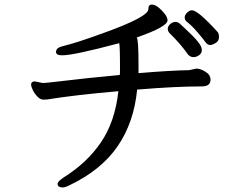

<svg xmlns="http://www.w3.org/2000/svg" viewBox="-20 -759 1040 840"><path d="M827 -509Q839 -509 851 -517.5Q863 -526 863 -540Q863 -553 851.5 -569Q840 -585 823 -602Q806 -619 790 -634Q774 -649 766 -656Q758 -663 747 -663Q735 -663 724.5 -653.5Q714 -644 714 -633Q714 -622 722 -614Q770 -567 803 -520Q813 -509 827 -509ZM899 -562Q909 -562 923.5 -571Q938 -580 938 -596Q938 -611 933 -618Q846 -714 820 -714Q809 -714 798.5 -703.5Q788 -693 788 -683Q788 -672 796 -665Q819 -647 843 -619Q867 -591 877.5 -576.5Q888 -562 899 -562ZM255 61Q265 61 285 51Q423 -15 494.5 -119Q566 -223 580 -367Q748 -381 863 -381Q901 -381 901 -410Q901 -432 878.5 -445.5Q856 -459 839 -459L807 -452Q729 -451 586 -439V-476Q586 -588 578 -595Q713 -642 713 -670Q713 -682 701.5 -697.5Q690 -713 674 -726Q658 -739 644 -739Q629 -739 629 -719Q629 -685 434 -615Q313 -571 258 -558Q225 -551 225 -532Q225 -517 252 -517Q303 -517 501 -570Q505 -567 505 -457Q505 -436 504 -431Q346 -416 265 -406Q184 -396 166 -396Q134 -403 130 -403Q116 -401 116 -389Q116 -381 123 -366Q130 -351 143 -337Q156 -323 170 -323Q181 -323 188 -324Q303 -343 498 -360Q483 -226 421.5 -136Q360 -46 259 17Q232 35 232 45Q232 61 255 61Z"/></svg>

Font: LXGW WenKai TC
Style: Bold
Weight: 700
Designer: LXGW / Fontworks Inc.
Foundry: LXGW / Fontworks Inc.
Version: Version 1.330;April 28, 2024